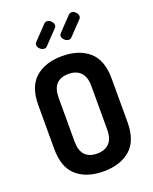

<svg xmlns="http://www.w3.org/2000/svg" viewBox="-173 -1053 919 1154"><g transform="rotate(-20 286.0 -476.5)"><path d="M203 -809Q188 -809 175.5 -821Q163 -833 163 -847Q163 -856 170 -863L254 -951Q261 -959 273 -959Q287 -959 299 -946.5Q311 -934 311 -921Q311 -911 304 -904L222 -818Q217 -813 213.5 -811Q210 -809 203 -809ZM360 -809Q345 -809 332.5 -821Q320 -833 320 -847Q320 -856 327 -863L411 -951Q419 -959 430 -959Q444 -959 456 -946.5Q468 -934 468 -921Q468 -911 461 -904L379 -818Q374 -813 370.5 -811Q367 -809 360 -809ZM52 -223V-502Q52 -621 115.5 -676Q179 -731 286 -731Q393 -731 457 -676Q521 -621 521 -502V-223Q521 -104 457 -49Q393 6 286 6Q179 6 115.5 -49Q52 -104 52 -223ZM286 -617Q235 -617 208.5 -588.5Q182 -560 182 -502V-223Q182 -165 208.5 -136.5Q235 -108 286 -108Q336 -108 363.5 -136.5Q391 -165 391 -223V-502Q391 -560 363.5 -588.5Q336 -617 286 -617Z"/></g></svg>

Font: Dosis
Style: Regular
Weight: 400
Designer: Edgar Tolentino, Pablo Impallari, Igino Marini
Foundry: Edgar Tolentino, Pablo Impallari, Igino Marini
Version: Version 1.007;Glyphs 3.1.1 (3134)